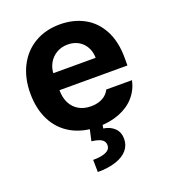

<svg xmlns="http://www.w3.org/2000/svg" viewBox="-138 -638 852 962"><g transform="rotate(-20 287.5 -157.0)"><path d="M34.7 -262.6Q34.7 -343.8 66.5 -406.3Q98.3 -468.7 156.4 -503Q214.5 -537.3 291.1 -537.3Q362.5 -537.3 418.8 -507.2Q475.1 -477.1 507.5 -416.5Q540 -355.9 540 -268.2V-227.9H93.5V-318.5H403.5Q403.3 -350.4 389.3 -375.7Q375.3 -401.1 350.5 -415.1Q325.7 -429.1 293.8 -429.1Q260.5 -429.1 234.1 -413.6Q207.7 -398.1 192.7 -371.4Q177.8 -344.8 177.6 -313.1V-228Q177.6 -188.2 192.5 -159Q207.4 -129.7 235 -113.8Q262.5 -97.9 299.4 -97.9Q323.8 -97.9 343.7 -104.5Q363.6 -111.1 377.5 -123Q391.4 -135 398.9 -150.9H536.4Q525.9 -102.1 494.2 -65.8Q462.5 -29.4 411.9 -9.6Q361.4 10.3 297.1 10.3Q216.4 10.3 157.1 -23Q97.9 -56.2 66.3 -117.8Q34.7 -179.3 34.7 -262.6ZM323.6 -2.8 318.1 27.2Q354.6 32.8 376.6 54.3Q398.6 75.9 398.8 111Q399 145.1 377.8 170.4Q356.6 195.6 315.7 209.4Q274.7 223.1 218 223.1L216.8 158Q260.7 158 284.8 147.2Q308.9 136.4 309.6 114.6Q310 100.6 302.8 91.2Q295.6 81.8 280.3 76Q265 70.1 240.5 67.3L255.9 -2.8Z"/></g></svg>

Font: Pretendard Variable
Style: Regular
Weight: 400
Designer: Base glyphs from Inter by Rasmus Andersson; Hangul glyphs from Noto Sans CJK(Source Han Sans) by Jang Soo-young and Kang
Foundry: Kil Hyung-jin
Version: Version 1.100;FEAKit 1.0